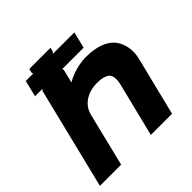

<svg xmlns="http://www.w3.org/2000/svg" viewBox="-208 -1028 1216 1216"><g transform="rotate(-45 400.0 -420.0)"><path d="M755.9 -381.8 661.1 0H471.2L560.1 -357.9Q564.9 -379.4 566.4 -394.8Q567.9 -410.2 564.2 -426Q560.5 -441.9 549.8 -451.9Q539.1 -461.9 517.6 -468Q496.1 -474.1 463.9 -474.1Q398.4 -474.1 352.3 -443.1Q306.2 -412.1 293 -356.9L205.1 0H15.1L183.1 -682.1L192.9 -691.9H126L152.8 -801.8H220.2L215.8 -813L222.2 -839.8H412.1L405.8 -813L396 -801.8H587.9L561 -691.9H369.1L373 -682.1L351.1 -591.8H353Q389.2 -613.8 437.3 -627Q485.4 -640.1 530.8 -640.1Q600.6 -640.1 651.4 -621.1Q702.1 -602.1 728.8 -567.9Q755.4 -533.7 763.4 -486.3Q771.5 -439 755.9 -381.8Z"/></g></svg>

Font: Sinkin Sans 800 Black Italic
Style: Regular
Weight: 900
Italic angle: -112°
Designer: Keith Bates
Foundry: K-Type
Version: Sinkin Sans (version 1.0)  by Keith Bates   •   © 2014   www